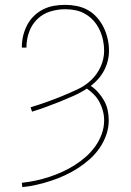

<svg xmlns="http://www.w3.org/2000/svg" viewBox="-20 -548 540 791"><path d="M72 223 70 205Q99 202 127 196Q155 190 182.5 181Q210 172 236.5 160Q263 148 287.5 132.5Q312 117 333.5 98Q355 79 372 55.5Q389 32 399 4.5Q409 -23 409 -52Q409 -72 404 -91Q399 -110 390 -127Q381 -144 367.5 -158Q354 -172 338 -183Q312 -166 284 -153.5Q256 -141 227.5 -129.5Q199 -118 170 -107.5Q141 -97 112 -88L106 -106Q139 -116 171.5 -127.5Q204 -139 235.5 -152Q267 -165 298.5 -179.5Q330 -194 355 -217.5Q380 -241 394.5 -273Q409 -305 409 -339Q409 -361 404.5 -382.5Q400 -404 390.5 -424.5Q381 -445 366.5 -461.5Q352 -478 333 -489.5Q314 -501 292.5 -505.5Q271 -510 249 -510Q217 -510 186.5 -500.5Q156 -491 133.5 -469Q111 -447 100 -416.5Q89 -386 89 -354V-352H70V-354Q70 -378 75.5 -401Q81 -424 92 -445Q103 -466 120 -482.5Q137 -499 158 -509.5Q179 -520 202 -524Q225 -528 249 -528Q273 -528 297.5 -523Q322 -518 343 -506Q364 -494 380.5 -475Q397 -456 407.5 -434Q418 -412 423.5 -388Q429 -364 429 -339Q429 -318 424 -297.5Q419 -277 409 -258Q399 -239 385 -223Q371 -207 354 -194Q371 -183 385 -167Q399 -151 409 -133Q419 -115 423.5 -94.5Q428 -74 428 -53Q428 -22 418 7Q408 36 390.5 61.5Q373 87 350 107.5Q327 128 301.5 144.5Q276 161 248 174Q220 187 191 196.5Q162 206 132 213Q102 220 72 223Z"/></svg>

Font: Iosevka Curly Thin
Style: Regular
Weight: 100
Monospace: yes
Designer: Belleve Invis
Foundry: Belleve Invis
Version: Version 22.1.2; ttfautohint (v1.8.4)